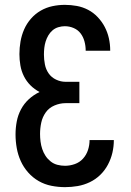

<svg xmlns="http://www.w3.org/2000/svg" viewBox="-20 -763 540 791"><path d="M248 8Q220 8 192 2.5Q164 -3 139.5 -17Q115 -31 96 -52.5Q77 -74 65.5 -99.5Q54 -125 49 -153Q44 -181 44 -209Q44 -236 49 -262.5Q54 -289 66.5 -312.5Q79 -336 98.5 -354Q118 -372 143 -384Q122 -395 105.5 -411.5Q89 -428 78.5 -449Q68 -470 64 -493.5Q60 -517 60 -540Q60 -566 64.5 -592Q69 -618 79.5 -642Q90 -666 107.5 -686Q125 -706 147.5 -719Q170 -732 195.5 -737.5Q221 -743 247 -743Q272 -743 296.5 -738.5Q321 -734 343 -722.5Q365 -711 382.5 -692.5Q400 -674 411.5 -652Q423 -630 428.5 -605.5Q434 -581 434 -556V-554H333V-555Q333 -574 328 -592.5Q323 -611 312 -625.5Q301 -640 283.5 -647.5Q266 -655 247 -655Q234 -655 220.5 -651Q207 -647 196.5 -638Q186 -629 179 -617Q172 -605 168 -592Q164 -579 162.5 -565.5Q161 -552 161 -538Q161 -518 165 -497.5Q169 -477 180.5 -460.5Q192 -444 211 -435Q230 -426 250 -426H307V-338H250Q227 -338 204.5 -328.5Q182 -319 168.5 -300Q155 -281 150 -258Q145 -235 145 -211Q145 -196 147 -180Q149 -164 154 -149Q159 -134 167.5 -121Q176 -108 188.5 -98Q201 -88 216.5 -84Q232 -80 248 -80Q268 -80 288 -87Q308 -94 322 -109.5Q336 -125 342.5 -145Q349 -165 349 -186H449Q449 -159 443 -133.5Q437 -108 424.5 -84.5Q412 -61 393 -42.5Q374 -24 350 -12.5Q326 -1 300 3.5Q274 8 248 8Z"/></svg>

Font: Iosevka Custom Semibold
Style: Regular
Weight: 600
Designer: Belleve Invis
Foundry: Belleve Invis
Version: Version 27.0.2; ttfautohint (v1.8.4)